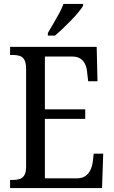

<svg xmlns="http://www.w3.org/2000/svg" viewBox="-20 -951 576 971"><path d="M31 0V-41H47Q66 -41 80.5 -46Q95 -51 103.5 -65.5Q112 -80 112 -108V-601Q112 -633 103.5 -648Q95 -663 80.5 -668Q66 -673 47 -673H31V-714H469L473 -540H426L421 -582Q420 -604 412 -623Q404 -642 388 -653.5Q372 -665 346 -665H207V-398H411V-350H207V-49H367Q395 -49 411.5 -60.5Q428 -72 437 -91Q446 -110 449 -132L454 -174H502L496 0ZM222 -784Q236 -808 251 -833.5Q266 -859 279.5 -884Q293 -909 301 -931H400V-921Q392 -908 376 -888.5Q360 -869 339.5 -848Q319 -827 297.5 -806.5Q276 -786 258 -771H222Z"/></svg>

Font: Noto Serif Khmer Condensed
Style: Regular
Weight: 400
Width: 3
Designer: Danh Hong and the Monotype Design Team
Foundry: Monotype Imaging Inc.
Version: Version 2.004